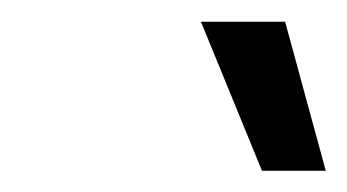

<svg xmlns="http://www.w3.org/2000/svg" viewBox="-20 -903 325 180"><path d="M225.6 -742.9 168.4 -882.6H247.3L285.4 -742.9Z"/></svg>

Font: Mona Sans ExtraLight
Style: Italic
Weight: 200
Italic angle: -11.6951°
Designer: Deni Anggara
Foundry: GitHub
Version: Version 2.000